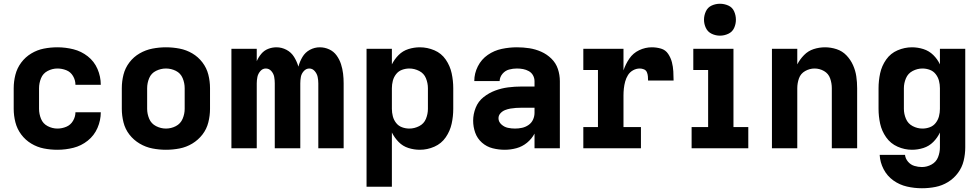

<svg xmlns="http://www.w3.org/2000/svg" viewBox="-20 -790 5224 1023"><path d="M286 8Q329 8 371 -2.5Q413 -13 447.5 -40.5Q482 -68 499.5 -108.5Q517 -149 517 -192H382Q382 -168 369 -146Q356 -124 333 -114.5Q310 -105 286 -105Q259 -105 234 -118Q209 -131 198.5 -157Q188 -183 188 -210V-320Q188 -347 198.5 -373Q209 -399 234 -412Q259 -425 286 -425Q310 -425 333 -416Q356 -407 369 -385Q382 -363 382 -338H517Q517 -382 499.5 -422.5Q482 -463 447.5 -490Q413 -517 371 -527.5Q329 -538 286 -538Q249 -538 213.5 -531Q178 -524 146.5 -505Q115 -486 93 -456.5Q71 -427 62 -391.5Q53 -356 53 -320V-210Q53 -174 62 -138.5Q71 -103 93 -73.5Q115 -44 146.5 -25Q178 -6 213.5 1Q249 8 286 8Z M864 8Q901 8 937 1Q973 -6 1004.5 -25Q1036 -44 1058.5 -73Q1081 -102 1090 -138Q1099 -174 1099 -210V-320Q1099 -357 1090 -392.5Q1081 -428 1058.5 -457.5Q1036 -487 1004.5 -505.5Q973 -524 937 -531Q901 -538 864 -538Q828 -538 792 -531Q756 -524 724 -505.5Q692 -487 669.5 -457.5Q647 -428 638 -392.5Q629 -357 629 -320V-210Q629 -174 638 -138Q647 -102 669.5 -73Q692 -44 724 -25Q756 -6 792 1Q828 8 864 8ZM864 -105Q837 -105 811.5 -118Q786 -131 775 -157Q764 -183 764 -210V-320Q764 -348 775 -374Q786 -400 811.5 -412.5Q837 -425 864 -425Q892 -425 917 -412.5Q942 -400 953 -374Q964 -348 964 -320V-210Q964 -183 953 -157Q942 -131 917 -118Q892 -105 864 -105Z M1213 0H1348V-346Q1348 -363 1351.5 -380Q1355 -397 1367 -411Q1379 -425 1396 -425Q1414 -425 1426 -411Q1438 -397 1441 -380Q1444 -363 1444 -346V0H1580V-346Q1580 -363 1583 -380Q1586 -397 1598.5 -411Q1611 -425 1628 -425Q1645 -425 1657 -411Q1669 -397 1672.5 -380Q1676 -363 1676 -346V0H1811V-346Q1811 -372 1808 -397.5Q1805 -423 1797 -448Q1789 -473 1773.5 -494.5Q1758 -516 1734 -527Q1710 -538 1684 -538Q1656 -538 1631 -524.5Q1606 -511 1591.5 -486.5Q1577 -462 1570 -435Q1562 -462 1547 -486.5Q1532 -511 1506.5 -524.5Q1481 -538 1453 -538Q1430 -538 1408.5 -529.5Q1387 -521 1372 -503Q1357 -485 1348 -464V-530H1213Z M1933 205H2068V-84Q2082 -56 2104 -33.5Q2126 -11 2156 -1.5Q2186 8 2217 8Q2257 8 2294.5 -8.5Q2332 -25 2355 -58.5Q2378 -92 2386.5 -131Q2395 -170 2395 -210V-320Q2395 -360 2386.5 -399.5Q2378 -439 2355 -472.5Q2332 -506 2294.5 -522Q2257 -538 2217 -538Q2186 -538 2156 -528.5Q2126 -519 2104 -497Q2082 -475 2068 -447V-530H1933ZM2161 -105Q2141 -105 2122 -112Q2103 -119 2090.5 -135Q2078 -151 2073 -170.5Q2068 -190 2068 -210V-320Q2068 -340 2073 -359.5Q2078 -379 2090.5 -395Q2103 -411 2122 -418Q2141 -425 2161 -425Q2188 -425 2213.5 -412Q2239 -399 2249.5 -373Q2260 -347 2260 -320V-210Q2260 -183 2249.5 -157Q2239 -131 2213.5 -118Q2188 -105 2161 -105Z M2669 8Q2701 8 2732 -0.5Q2763 -9 2788 -29.5Q2813 -50 2828 -78V0H2963V-357Q2963 -391 2952.5 -422.5Q2942 -454 2918 -477.5Q2894 -501 2863.5 -514.5Q2833 -528 2800.5 -533Q2768 -538 2734 -538Q2694 -538 2653.5 -529.5Q2613 -521 2579 -497.5Q2545 -474 2526 -436.5Q2507 -399 2507 -358H2642Q2643 -380 2657.5 -397Q2672 -414 2692.5 -419.5Q2713 -425 2734 -425Q2751 -425 2767 -422Q2783 -419 2797.5 -411Q2812 -403 2820 -388.5Q2828 -374 2828 -357V-329H2759Q2723 -329 2687.5 -324.5Q2652 -320 2618.5 -307.5Q2585 -295 2556.5 -272.5Q2528 -250 2514.5 -216Q2501 -182 2501 -147Q2501 -114 2512 -83Q2523 -52 2548 -30Q2573 -8 2605 0Q2637 8 2669 8ZM2724 -105Q2705 -105 2686 -109Q2667 -113 2651.5 -127Q2636 -141 2636 -160Q2636 -175 2646.5 -186.5Q2657 -198 2671 -203.5Q2685 -209 2699.5 -211.5Q2714 -214 2729 -215Q2744 -216 2759 -216H2828V-189Q2828 -170 2820 -152.5Q2812 -135 2796 -124Q2780 -113 2761.5 -109Q2743 -105 2724 -105Z M3088 0H3395V-113H3302V-281Q3302 -300 3304 -318.5Q3306 -337 3311 -355.5Q3316 -374 3326 -390Q3336 -406 3353 -415.5Q3370 -425 3389 -425Q3400 -425 3411 -420.5Q3422 -416 3426.5 -405.5Q3431 -395 3432 -383.5Q3433 -372 3433 -361H3569Q3569 -385 3567.5 -410Q3566 -435 3560 -458.5Q3554 -482 3540 -503Q3526 -524 3502 -531Q3478 -538 3453 -538Q3418 -538 3385.5 -522.5Q3353 -507 3333 -477.5Q3313 -448 3302 -415V-530H3088V-417H3166V-113H3088Z M3665 0H3967V-113H3888V-530H3674V-417H3753V-113H3665ZM3816 -600Q3839 -600 3860.5 -610Q3882 -620 3891.5 -641Q3901 -662 3901 -685Q3901 -708 3891.5 -729.5Q3882 -751 3860.5 -760.5Q3839 -770 3816 -770Q3793 -770 3772 -760.5Q3751 -751 3741 -729.5Q3731 -708 3731 -685Q3731 -662 3741 -641Q3751 -620 3772 -610Q3793 -600 3816 -600Z M4093 0H4228V-320Q4228 -347 4237 -372.5Q4246 -398 4270 -411.5Q4294 -425 4320 -425Q4347 -425 4370.5 -411.5Q4394 -398 4403 -372.5Q4412 -347 4412 -320V0H4547V-320Q4547 -352 4542.5 -383Q4538 -414 4525 -443Q4512 -472 4490 -495Q4468 -518 4437.5 -528Q4407 -538 4376 -538Q4345 -538 4315.5 -528.5Q4286 -519 4264 -496.5Q4242 -474 4228 -447V-530H4093Z M4892 213Q4929 213 4964.5 206Q5000 199 5031 180Q5062 161 5084 131.5Q5106 102 5114.5 66.5Q5123 31 5123 -5V-530H4988V-447Q4975 -475 4952.5 -497Q4930 -519 4900 -528.5Q4870 -538 4839 -538Q4800 -538 4762.5 -522Q4725 -506 4701.5 -472.5Q4678 -439 4669.5 -399.5Q4661 -360 4661 -320V-210Q4661 -170 4669.5 -131Q4678 -92 4701.5 -58.5Q4725 -25 4762.5 -8.5Q4800 8 4839 8Q4870 8 4900 -1.5Q4930 -11 4952.5 -33.5Q4975 -56 4988 -84V-5Q4988 22 4978 47.5Q4968 73 4943.5 86.5Q4919 100 4892 100Q4872 100 4852 94Q4832 88 4818 71.5Q4804 55 4802 35H4667Q4669 75 4688 111.5Q4707 148 4740 171.5Q4773 195 4812.5 204Q4852 213 4892 213ZM4895 -105Q4868 -105 4843 -118Q4818 -131 4807 -157Q4796 -183 4796 -210V-320Q4796 -347 4807 -373Q4818 -399 4843 -412Q4868 -425 4895 -425Q4915 -425 4934 -418Q4953 -411 4965.5 -395Q4978 -379 4983 -359.5Q4988 -340 4988 -320V-210Q4988 -190 4983 -170.5Q4978 -151 4965.5 -135Q4953 -119 4934 -112Q4915 -105 4895 -105Z"/></svg>

Font: Iosevka Sparkle Extrabold
Style: Regular
Weight: 800
Designer: Belleve Invis
Foundry: Belleve Invis
Version: Version 4.5.0; ttfautohint (v1.8.3)